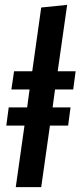

<svg xmlns="http://www.w3.org/2000/svg" viewBox="-20 -772 332 792"><path d="M282 -403H207L197 -329H271L261 -254H186L150 0H45L81 -254H6L16 -329H92L102 -403H27L38 -478H113L150 -741L257 -752L218 -478H292Z"/></svg>

Font: Fira Sans Extra Condensed Medium
Style: Italic
Weight: 500
Width: 3
Italic angle: -8°
Designer: Carrois Corporate & Edenspiekermann AG
Foundry: Carrois Corporate GbR & Edenspiekermann AG
Version: Version 4.203